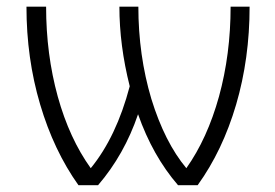

<svg xmlns="http://www.w3.org/2000/svg" viewBox="-20 -542 807 563"><path d="M246.1 -48.8Q321.3 -140.6 360.4 -289.1Q330.1 -409.2 330.1 -522.5H385.7Q385.7 -379.9 423.8 -252Q462.9 -125 526.4 -48.8Q587.9 -135.7 622.1 -258.8Q656.2 -382.8 656.2 -522.5H711.9Q711.9 -370.1 672.4 -235.4Q632.8 -100.6 559.6 1H502Q427.7 -85 384.8 -207Q344.7 -88.9 267.6 1H210Q137.7 -100.6 97.7 -235.8Q57.6 -371.1 57.6 -522.5H115.2Q115.2 -382.8 149.4 -258.8Q183.6 -135.7 246.1 -48.8Z"/></svg>

Font: Gen Shin Gothic Light
Style: Regular
Weight: 200
Designer: [Source Han Sans]
Ryoko NISHIZUKA  (kana & ideographs); Paul D. Hunt (Latin, Greek & Cyrillic); Wenlong ZHANG  (bopomofo
Version: Version 1.002.20150607